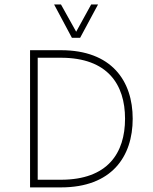

<svg xmlns="http://www.w3.org/2000/svg" viewBox="-20 -813 664 833"><path d="M292 -648.9H327.6L405.3 -793.5H375.5L310.5 -675.3L244.6 -793.5H214.8ZM110.4 0H244.6C464.4 0 555.7 -133.3 555.7 -297.9C555.7 -461.9 464.4 -595.2 244.6 -595.2H110.4ZM143.6 -33.2V-562.5H244.1C447.3 -562.5 522.5 -446.3 522.5 -297.9C522.5 -148.9 447.3 -33.2 244.1 -33.2Z"/></svg>

Font: Now ExtraLight
Style: Regular
Weight: 200
Designer: Alfredo Marco Pradil
Foundry: Alfredo Marco Pradil
Version: Version 1.200;hotconv 1.0.109;makeotfexe 2.5.65596